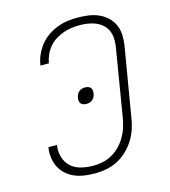

<svg xmlns="http://www.w3.org/2000/svg" viewBox="-111 -832 823 930"><g transform="rotate(-15 300.0 -367.5)"><path d="M252 8Q225 8 199.5 4.5Q174 1 151 -8.5Q128 -18 109.5 -34Q91 -50 79.5 -72Q68 -94 64.5 -120Q61 -146 65 -172Q65 -172 65 -172.5Q65 -173 66 -173H108Q108 -173 108 -172.5Q108 -172 108 -172Q103 -142 111.5 -112.5Q120 -83 141 -64Q162 -45 191.5 -37.5Q221 -30 252 -30Q276 -30 300 -35Q324 -40 346.5 -52.5Q369 -65 387 -83.5Q405 -102 418 -124Q431 -146 438.5 -169.5Q446 -193 450 -217L507 -562Q510 -583 508.5 -603.5Q507 -624 498.5 -641.5Q490 -659 475.5 -671.5Q461 -684 442.5 -691.5Q424 -699 404 -702Q384 -705 363 -705Q342 -705 321.5 -702Q301 -699 281 -692Q261 -685 242 -673Q223 -661 209 -644.5Q195 -628 186 -608.5Q177 -589 173 -568Q173 -567 173 -566.5Q173 -566 173 -565H130Q131 -566 131 -567Q131 -568 131 -569Q135 -595 146 -619Q157 -643 174 -664.5Q191 -686 214 -701.5Q237 -717 261.5 -726.5Q286 -736 311.5 -739.5Q337 -743 363 -743Q390 -743 416.5 -739.5Q443 -736 466.5 -726Q490 -716 509 -699Q528 -682 539 -659Q550 -636 551.5 -609Q553 -582 549 -556L491 -211Q487 -182 478 -154Q469 -126 453 -100Q437 -74 414.5 -52.5Q392 -31 365 -17Q338 -3 309 2.5Q280 8 252 8ZM299 -328Q291 -328 283.5 -330Q276 -332 271 -337.5Q266 -343 265 -350.5Q264 -358 265 -366Q266 -374 269.5 -382Q273 -390 279.5 -396Q286 -402 294.5 -404.5Q303 -407 311 -407Q318 -407 325.5 -405Q333 -403 338 -397.5Q343 -392 344 -384.5Q345 -377 344 -369Q343 -361 339.5 -353Q336 -345 329.5 -339Q323 -333 315 -330.5Q307 -328 299 -328Z"/></g></svg>

Font: Iosevka Curly XLtEx
Style: Italic
Weight: 200
Width: 7
Italic angle: -9°
Monospace: yes
Designer: Belleve Invis
Foundry: Belleve Invis
Version: Version 11.1.0; ttfautohint (v1.8.3)